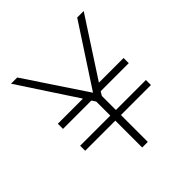

<svg xmlns="http://www.w3.org/2000/svg" viewBox="-180 -790 919 919"><g transform="rotate(-45 280.0 -330.0)"><path d="M300 0H262V-182H58V-216H262V-311L249 -331H57V-366H227L34 -660H76L281 -352L482 -660H526L335 -366H502V-331H312L300 -311V-216H503V-182H300Z"/></g></svg>

Font: Storia Sans Thin
Style: Regular
Weight: 100
Designer: Accademia di Belle Arti di Urbino and others
Foundry: Accademia di Belle Arti di Urbino and others.
Version: Version 60.001;May 25, 2020;FontCreator 12.0.0.2522 64-bit